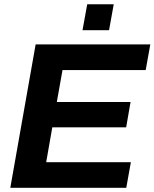

<svg xmlns="http://www.w3.org/2000/svg" viewBox="-20 -899 739 919"><path d="M29.3 0 150.6 -686.4H699.4L677.4 -563.7H279.2L252 -410.8H604.9L583.9 -289.6H230.3L201.1 -122.7H606.4L584.4 0ZM375 -754.6 397.5 -878.7H524.4L502 -754.6Z"/></svg>

Font: Archivo Variable SemiBold
Style: Italic
Weight: 600
Italic angle: -10°
Designer: Hector Gatti
Foundry: Omnibus-Type
Version: Version 2.001